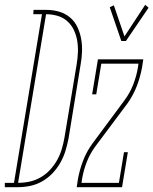

<svg xmlns="http://www.w3.org/2000/svg" viewBox="-87 -776 636 796"><path d="M-67 0V-18H-29L87 -717H51L52 -735H106Q133 -735 158.5 -727.5Q184 -720 203.5 -703.5Q223 -687 234 -663.5Q245 -640 249.5 -614.5Q254 -589 253 -561.5Q252 -534 247 -507L197 -201Q192 -176 184.5 -151Q177 -126 163.5 -102Q150 -78 131 -58Q112 -38 88.5 -24.5Q65 -11 39 -5.5Q13 0 -12 0ZM-12 -18Q12 -18 35.5 -23Q59 -28 81 -40.5Q103 -53 120.5 -72Q138 -91 150 -112.5Q162 -134 169 -157.5Q176 -181 180 -204L231 -510Q235 -535 236 -559.5Q237 -584 233 -607.5Q229 -631 219 -652Q209 -673 191.5 -688.5Q174 -704 151 -710.5Q128 -717 104 -717ZM435 -606H416L368 -746L385 -754L429 -625L515 -756L529 -744ZM231 0 236 -33Q243 -72 257.5 -110Q272 -148 297 -182L429 -360Q452 -391 465.5 -426Q479 -461 485 -497L487 -512H333L312 -385H295L319 -530H507L502 -497Q495 -458 480.5 -420Q466 -382 442 -348L309 -170Q286 -139 272.5 -104Q259 -69 253 -33L251 -18H406L427 -145H443L419 0Z"/></svg>

Font: Iosevka Curly Slab ThObl
Style: Regular
Weight: 100
Italic angle: -9°
Monospace: yes
Designer: Belleve Invis
Foundry: Belleve Invis
Version: Version 11.0.0; ttfautohint (v1.8.3)